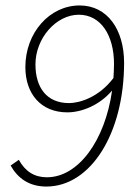

<svg xmlns="http://www.w3.org/2000/svg" viewBox="-20 -672 501 704"><path d="M110 -436C110 -532 186 -618 269 -618C350 -618 398 -542 398 -438C398 -420 397 -403 396 -386C341 -313 269 -294 233 -294C152 -294 110 -350 110 -436ZM150 12C312 12 435 -182 435 -442C435 -563 374 -652 272 -652C162 -652 73 -552 73 -426C73 -328 130 -260 227 -260C277 -260 343 -284 391 -340C365 -156 267 -22 152 -22C106 -22 73 -43 49 -86L19 -65C45 -19 86 12 150 12Z"/></svg>

Font: Source Sans Pro Light
Style: Italic
Weight: 300
Italic angle: -11°
Designer: Paul D. Hunt
Foundry: Adobe Systems Incorporated
Version: Version 3.006;hotconv 1.0.111;makeotfexe 2.5.65597